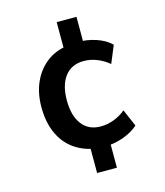

<svg xmlns="http://www.w3.org/2000/svg" viewBox="-109 -692 767 890"><g transform="rotate(-15 274.5 -247.0)"><path d="M246.5 115V-24.5L263.5 3Q206 -7.5 163.8 -39.2Q121.5 -71 98.8 -123.8Q76 -176.5 76 -245.5Q76 -312.5 99 -364.2Q122 -416 163.8 -449Q205.5 -482 262.5 -490L246.5 -460.5V-609H341.5V-466.5L311.5 -495Q360.5 -495.5 404.5 -480.8Q448.5 -466 475 -439.5L440.5 -356Q415 -377.5 384 -390Q353 -402.5 321 -402.5Q261.5 -402.5 229.8 -361Q198 -319.5 198 -246Q198 -172 229.8 -130.5Q261.5 -89 320 -89Q352 -89 383.5 -101Q415 -113 439.5 -134L475 -51.5Q446.5 -26 403.5 -10.2Q360.5 5.5 310 6.5L341.5 -19V115Z"/></g></svg>

Font: Nunito Sans 12pt ExtraLight SemiCondensed
Style: Regular
Weight: 200
Width: 4
Version: Version 3.101;gftools[0.9.27]